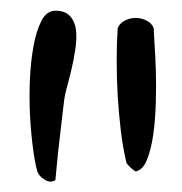

<svg xmlns="http://www.w3.org/2000/svg" viewBox="-20 -867 345 364"><path d="M50.8 -542Q46.9 -554.7 43 -582.5Q39.1 -610.4 37.1 -644Q35.2 -677.7 36.6 -713.9Q38.1 -750 43.5 -779.3Q48.8 -808.6 58.6 -827.6Q68.4 -846.7 85 -846.7Q103.5 -846.7 112.8 -836.4Q122.1 -826.2 124 -810.5Q126 -794.9 123 -774.9Q120.1 -754.9 115.7 -736.3Q111.3 -717.8 106.9 -701.7Q102.5 -685.5 101.6 -676.8Q100.6 -668.9 98.1 -647.5Q95.7 -626 92.8 -601.6Q89.8 -577.1 87.9 -555.7Q85.9 -534.2 85 -525.4Q75.2 -519.5 64.5 -526.4Q53.7 -533.2 50.8 -542ZM219.7 -558.6Q212.9 -586.9 209 -619.6Q205.1 -652.3 203.1 -686Q201.2 -719.7 201.2 -752.4Q201.2 -785.2 203.1 -813.5Q207 -823.2 216.8 -828.1Q226.6 -833 237.3 -833Q248 -833 257.8 -828.1Q267.6 -823.2 271.5 -813.5Q271.5 -806.6 272.9 -785.2Q274.4 -763.7 275.4 -734.4Q276.4 -705.1 275.4 -672.4Q274.4 -639.6 270.5 -611.8Q266.6 -584 258.8 -564.5Q251 -544.9 237.3 -542Q234.4 -543 227.5 -549.3Q220.7 -555.7 219.7 -558.6Z"/></svg>

Font: Over the Rainbow
Style: Regular
Weight: 400
Designer: Kimberly Geswein
Foundry: Kimberly Geswein
Version: Version 1.002 2010